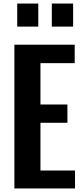

<svg xmlns="http://www.w3.org/2000/svg" viewBox="-20 -1062 468 1082"><path d="M272 -912.1V-1042H392.1V-912.1ZM77.1 -912.1V-1042H195.8V-912.1ZM61 0V-810.1H400.9V-706.1H208V-473.1H359.9V-370.1H208V-101.1H402.8V0Z"/></svg>

Font: Oswald Medium
Style: Regular
Weight: 500
Designer: Vernon Adams
Foundry: Vernon Adams
Version: Version 4.103